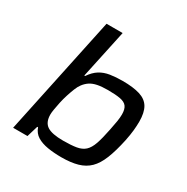

<svg xmlns="http://www.w3.org/2000/svg" viewBox="-170 -889 1015 1043"><g transform="rotate(30 337.5 -367.5)"><path d="M353 8Q306 8 266.5 1.5Q227 -5 200 -21.5Q173 -38 162 -70H157L136 0H46L203 -743H304L239 -439H244Q267 -473 294.5 -490Q322 -507 357 -512.5Q392 -518 434 -518Q501 -518 543 -505Q585 -492 604 -460Q623 -428 623 -371Q623 -346 620 -316Q617 -286 609 -247Q593 -172 573 -122Q553 -72 524.5 -44Q496 -16 454 -4Q412 8 353 8ZM316 -75Q366 -75 398.5 -80.5Q431 -86 450.5 -104Q470 -122 482.5 -158Q495 -194 507 -255Q514 -288 518 -313.5Q522 -339 522 -358Q522 -391 509.5 -407.5Q497 -424 468 -429.5Q439 -435 390 -435Q351 -435 324.5 -429.5Q298 -424 280 -412Q262 -400 248 -381Q238 -368 229 -345.5Q220 -323 211.5 -296.5Q203 -270 197.5 -244Q192 -218 188.5 -197Q185 -176 185 -164Q185 -115 215 -95Q245 -75 316 -75Z"/></g></svg>

Font: Saira Expanded Medium
Style: Italic
Weight: 500
Width: 7
Italic angle: -12°
Designer: Hector Gatti with collaboration of the Omnibus-Type team
Foundry: Omnibus-Type
Version: Version 1.101